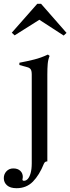

<svg xmlns="http://www.w3.org/2000/svg" viewBox="-72 -731 370 1010"><path d="M15 259Q-18 259 -35 244Q-52 229 -52 206Q-52 185 -38 170Q-24 155 -2 155Q21 155 34.5 167.5Q48 180 48 200Q48 205 47 208Q46 211 46 213Q46 220 54 220Q65 220 74 210.5Q83 201 89 180Q95 159 95 128V-339Q95 -359 89 -367Q83 -375 70 -378L30 -389V-401Q72 -409 108 -418Q144 -427 180 -444L189 -437Q181 -418 179 -395Q177 -372 177 -339V118Q171 118 166.5 120.5Q162 123 159 130Q135 190 101 224.5Q67 259 15 259ZM144 -711 278 -558 263 -544 135 -627 5 -545 -10 -559 124 -711Z"/></svg>

Font: Ibarra Real Nova Medium
Style: Regular
Weight: 500
Designer: Jose Maria Ribagorda & Octavio Pardo
Foundry: Jose Maria Ribagorda
Version: Version 2.000